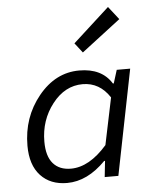

<svg xmlns="http://www.w3.org/2000/svg" viewBox="-55 -823 710 882"><g transform="rotate(-5 300.0 -382.5)"><path d="M219 12Q142 12 97 -36.5Q52 -85 52 -174Q52 -305 130.5 -401.5Q209 -498 319 -498Q423 -498 468 -425H472L491 -486H553L456 0H393L401 -74H397Q313 12 219 12ZM242 -52Q327 -52 409 -146L454 -362Q407 -434 329 -434Q247 -434 189 -359.5Q131 -285 131 -186Q131 -119 160 -85.5Q189 -52 242 -52ZM343 -579 308 -624 476 -777 523 -717Z"/></g></svg>

Font: TypoPRO Source Code Pro
Style: Italic
Weight: 400
Italic angle: -11°
Monospace: yes
Designer: Paul D. Hunt, Teo Tuominen
Foundry: Adobe Systems Incorporated
Version: Version 1.030;PS 1.0;hotconv 1.0.84;makeotf.lib2.5.63406